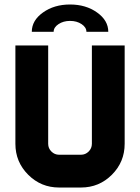

<svg xmlns="http://www.w3.org/2000/svg" viewBox="-20 -838 626 858"><path d="M48.8 -195.3V-634.8H195.3V-195.3Q195.3 -175.3 209.7 -160.9Q224.1 -146.5 244.1 -146.5H341.8Q361.8 -146.5 376.2 -160.9Q390.6 -175.3 390.6 -195.3V-634.8H537.1V-195.3Q537.1 -114.3 480 -57.1Q422.9 0 341.8 0H244.1Q163.1 0 106 -57.1Q48.8 -114.3 48.8 -195.3ZM366.2 -695.8Q366.2 -715.8 344.7 -730.2Q323.2 -744.6 293 -744.6Q263.2 -744.6 241.5 -730.2Q219.7 -715.8 219.7 -695.8H122.1Q122.1 -746.6 172.1 -782.2Q222.2 -817.9 293 -817.9Q363.8 -817.9 413.8 -782.2Q463.9 -746.6 463.9 -695.8Z"/></svg>

Font: Audex
Style: Regular
Weight: 400
Designer: GGBotNet
Foundry: GGBotNet
Version: 1.00